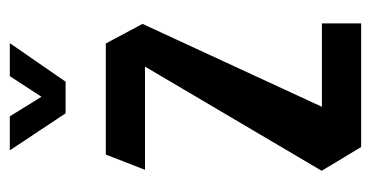

<svg xmlns="http://www.w3.org/2000/svg" viewBox="-198 -540 739 382"><g transform="rotate(-90 171.0 -349.5)"><path d="M24 -430V-431L54 -508H275L314 -435L149 -78H315V0H69L22 -78V-79L229 -430ZM136 -588 63 -698V-699H130L169 -636L210 -699H275V-698L199 -588H137Z"/></g></svg>

Font: Foldit Thin
Style: Regular
Weight: 400
Version: Version 1.003